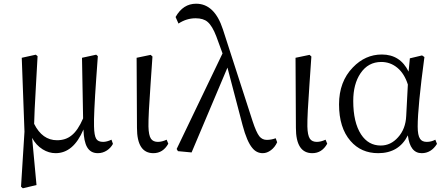

<svg xmlns="http://www.w3.org/2000/svg" viewBox="-20 -808 2383 1030"><path d="M102.5 202.1 92.8 193.4 111.3 -101.6 96.7 -498 171.9 -514.6 181.6 -506.8Q178.7 -446.3 172.9 -350.6Q164.1 -200.2 163.1 -143.6Q207 -55.7 286.1 -55.7Q332 -55.7 363.3 -81.1Q397.5 -107.4 425.8 -172.9L419.9 -498L496.1 -514.6L504.9 -506.8Q502 -460.9 496.1 -384.8Q482.4 -190.4 484.4 -129.9Q485.4 -81.1 496.1 -63.5Q505.9 -46.9 533.2 -46.9Q552.7 -46.9 578.1 -58.6L585.9 -36.1Q574.2 -14.6 553.7 -1Q531.2 13.7 504.9 13.7Q465.8 13.7 447.3 -18.6Q429.7 -48.8 427.7 -113.3Q374 13.7 278.3 13.7Q242.2 13.7 209 -6.8Q172.9 -29.3 152.3 -68.4L175.8 184.6Z M802.7 13.7Q714.8 13.7 714.8 -122.1L712.9 -498L788.1 -513.7L797.9 -504.9Q793.9 -449.2 788.1 -362.3Q775.4 -186.5 776.4 -129.9Q777.3 -82 790 -63.5Q801.8 -46.9 827.1 -46.9Q848.6 -46.9 874 -58.6L882.8 -37.1Q854.5 13.7 802.7 13.7Z M1389.6 13.7Q1356.4 13.7 1334 -13.7Q1304.7 -47.9 1281.2 -136.7L1200.2 -445.3L1007.8 9.8L934.6 2.9L927.7 -8.8L1173.8 -521.5L1140.6 -612.3Q1119.1 -668.9 1093.8 -690.4Q1071.3 -710 1029.3 -710Q980.5 -710 937.5 -681.6L921.9 -716.8Q961.9 -788.1 1032.2 -788.1Q1130.9 -788.1 1175.8 -650.4L1335 -158.2Q1354.5 -98.6 1371.1 -77.1Q1386.7 -57.6 1411.1 -57.6Q1435.5 -57.6 1459 -66.4L1466.8 -44.9Q1455.1 -18.6 1433.6 -2.4Q1412.1 13.7 1389.6 13.7Z M1655.3 13.7Q1567.4 13.7 1567.4 -122.1L1565.4 -498L1640.6 -513.7L1650.4 -504.9Q1646.5 -449.2 1640.6 -362.3Q1627.9 -186.5 1628.9 -129.9Q1629.9 -82 1642.6 -63.5Q1654.3 -46.9 1679.7 -46.9Q1701.2 -46.9 1726.6 -58.6L1735.4 -37.1Q1707 13.7 1655.3 13.7Z M2008.8 13.7Q1917 13.7 1860.4 -51.8Q1798.8 -122.1 1798.8 -248Q1798.8 -370.1 1873 -446.3Q1939.5 -515.6 2028.3 -515.6Q2127 -515.6 2171.9 -423.8L2178.7 -495.1L2244.1 -510.7L2256.8 -502Q2220.7 -233.4 2220.7 -128.9Q2220.7 -82 2233.4 -63.5Q2244.1 -46.9 2269.5 -46.9Q2293.9 -46.9 2315.4 -58.6L2324.2 -36.1Q2293 13.7 2242.2 13.7Q2179.7 13.7 2168 -82Q2120.1 13.7 2008.8 13.7ZM2022.5 -27.3Q2076.2 -27.3 2115.2 -71.3Q2156.2 -116.2 2159.2 -186.5L2168 -354.5Q2149.4 -413.1 2111.8 -444.3Q2074.2 -475.6 2025.4 -475.6Q1955.1 -475.6 1914.1 -415Q1875 -357.4 1875 -266.6Q1875 -151.4 1917 -86.9Q1956.1 -27.3 2022.5 -27.3Z"/></svg>

Font: Bpmf GenYo Min R
Style: R
Weight: 400
Foundry: But Ko
Version: Version 1.320